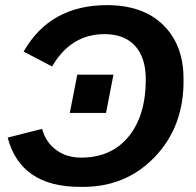

<svg xmlns="http://www.w3.org/2000/svg" viewBox="-20 -718 762 748"><path d="M548 -409Q548 -493 506.5 -539Q465 -585 387 -585Q256 -585 183 -459L72 -517Q175 -698 397 -698Q537 -698 616 -620.5Q695 -543 695 -411Q698 -226 582.5 -106Q467 14 292 10Q60 10 10 -182L144 -216Q158 -164 198.5 -134Q239 -104 296 -104Q414 -104 481 -186Q548 -268 548 -409ZM393 -278H252L281 -427H422Z"/></svg>

Font: Libra Sans
Style: Bold Italic
Weight: 700
Italic angle: -12°
Foundry: Context Ltd
Version: Version 1.002